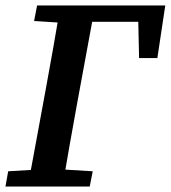

<svg xmlns="http://www.w3.org/2000/svg" viewBox="-20 -684 626 704"><path d="M490 -471 486 -648 532 -604H249L255 -664H586L557 -471ZM0 0 10 -56 145 -64H187L320 -56L309 0ZM82 0 148 -358Q162 -434 175.5 -510.5Q189 -587 202 -664H329L263 -306Q249 -230 235.5 -153Q222 -76 209 0ZM105 -607 116 -664H253L247 -599H232Z"/></svg>

Font: Source Serif 4 SemiBold
Style: Italic
Weight: 600
Italic angle: -12°
Designer: Frank Grießhammer
Foundry: Adobe Systems Incorporated
Version: Version 4.004;hotconv 1.0.116;makeotfexe 2.5.65601